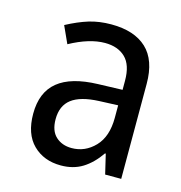

<svg xmlns="http://www.w3.org/2000/svg" viewBox="-88 -627 676 716"><g transform="rotate(15 250.0 -268.5)"><path d="M60 -150Q60 -233 111 -274.5Q162 -316 265 -319L359 -322V-357Q359 -418 330 -446Q301 -474 251 -474Q191 -474 116 -433L86 -499Q131 -523 170 -535Q209 -547 256 -547Q345 -547 392.5 -502.5Q440 -458 440 -367V0H378L360 -76H357Q328 -34 292.5 -12Q257 10 209 10Q143 10 101.5 -31Q60 -72 60 -150ZM358 -214V-262L285 -259Q214 -256 180 -230Q146 -204 146 -152Q146 -107 170 -85Q194 -63 231 -63Q283 -63 320.5 -102Q358 -141 358 -214Z"/></g></svg>

Font: Noto Sans Mono UI Cond
Style: Regular
Weight: 400
Width: 3
Monospace: yes
Designer: Monotype Design team
Foundry: Monotype Imaging Inc.
Version: Version 1.000